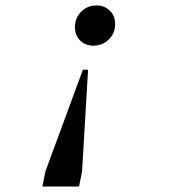

<svg xmlns="http://www.w3.org/2000/svg" viewBox="-20 -504 620 702"><path d="M302 -249 280 123 269 178H135L146 123L283 -249ZM333 -484Q362 -484 381.5 -465Q401 -446 401 -416Q401 -383 378 -360Q355 -337 322 -337Q292 -337 273 -356Q254 -375 254 -405Q254 -438 276.5 -461Q299 -484 333 -484Z"/></svg>

Font: Sometype Mono Medium
Style: Italic
Weight: 500
Italic angle: -12°
Monospace: yes
Designer: Ryoichi Tsunekawa
Foundry: Dharma Type
Version: Version 1.000; ttfautohint (v1.8.3)